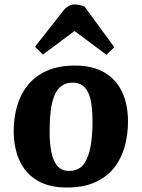

<svg xmlns="http://www.w3.org/2000/svg" viewBox="-20 -820 631 855"><path d="M278 15Q198 15 145.5 -16.5Q93 -48 67 -105Q41 -162 41 -237Q41 -295 56 -347.5Q71 -400 103.5 -440.5Q136 -481 188 -504.5Q240 -528 314 -528Q392 -528 444.5 -497.5Q497 -467 523.5 -411Q550 -355 550 -278Q550 -221 535.5 -168Q521 -115 489 -74Q457 -33 405 -9Q353 15 278 15ZM287 -59Q332 -59 354 -90.5Q376 -122 384 -172Q392 -222 392 -279Q392 -329 385 -368Q378 -407 358.5 -429.5Q339 -452 303 -452Q275 -452 255 -438Q235 -424 223 -396Q211 -368 206 -327Q201 -286 201 -232Q201 -180 209 -141Q217 -102 236 -80.5Q255 -59 287 -59ZM489 -610 454 -576 312 -682 171 -577 136 -612 257 -766Q270 -784 284 -792Q298 -800 311 -800Q324 -800 335 -797.5Q346 -795 357 -790Z"/></svg>

Font: Literata
Style: Bold Italic
Weight: 700
Italic angle: -2°
Designer: Latin by Veronika Burian and Jose Scaglione. Greek by Irene Vlachou. Cyrillic by Vera Evstafieva
Foundry: TypeTogether
Version: Version 3.103;gftools[0.9.29]